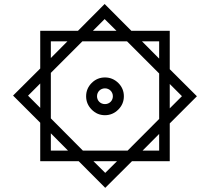

<svg xmlns="http://www.w3.org/2000/svg" viewBox="-20 -759 1034 946"><path d="M498.5 166.5 630.4 35.2H816.4V-150.9L950.2 -284.7L816.4 -418V-607.4H627L495.6 -739.3L364.3 -607.4H178.2V-421.4L44.4 -288.1L178.2 -154.3V35.2H367.7ZM495.6 -665 553.7 -607.4H438ZM679.7 -555.2H764.2V-470.2ZM230.5 -555.2H312L230.5 -473.1ZM385.7 -555.2H606L764.2 -397V-172.9L608.9 -17.1H388.2L230.5 -175.8V-399.9ZM404.3 -284.7C404.3 -259.3 413.6 -237.3 431.6 -219.2C449.7 -200.7 471.7 -191.4 497.1 -191.4C522.5 -191.4 544.4 -200.7 563 -219.2C581.1 -237.3 590.3 -259.3 590.3 -284.7C590.3 -310.1 581.1 -332 563 -350.1C544.4 -368.2 522.5 -377.4 497.1 -377.4C471.7 -377.4 449.7 -368.2 431.6 -350.1C413.6 -332 404.3 -310.1 404.3 -284.7ZM178.2 -227.5 118.2 -287.6 178.2 -347.7ZM876.5 -285.2 816.4 -225.1V-345.2ZM458 -284.7C458 -306.6 475.1 -323.7 497.1 -323.7C519 -323.7 536.1 -306.6 536.1 -284.7C536.1 -262.7 519 -246.1 497.1 -246.1C475.1 -246.1 458 -262.7 458 -284.7ZM314.9 -17.1H230.5V-102.1ZM764.2 -99.1V-17.1H682.6ZM498.5 92.8 440.4 35.2H556.6Z"/></svg>

Font: Vazirmatn Black
Style: Regular
Weight: 900
Designer: Saber Rastikerdar
Foundry: Saber Rastikerdar
Version: Version 33.003